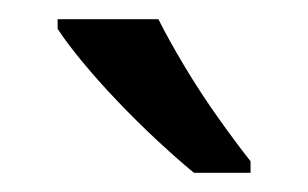

<svg xmlns="http://www.w3.org/2000/svg" viewBox="-20 -786 321 200"><path d="M145 -766Q156 -744 172.5 -716.5Q189 -689 207.5 -663Q226 -637 241 -618V-606H182Q165 -620 144 -639.5Q123 -659 102.5 -680.5Q82 -702 65.5 -722Q49 -742 40 -756V-766Z"/></svg>

Font: utelugu25
Style: Book
Weight: 400
Designer: Jelle Bosma - Monotype Design Team
Foundry: Monotype Imaging Inc.
Version: Version 2.003